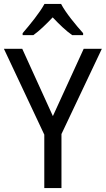

<svg xmlns="http://www.w3.org/2000/svg" viewBox="-20 -964 542 984"><path d="M293 -944H208C184 -899 133 -837 96 -794V-784H151C182 -806 216 -839 250 -875C284 -839 318 -806 350 -784H406V-794C370 -834 316 -899 293 -944ZM251 -369 94 -714H0L207 -274V0H295V-277L502 -714H409Z"/></svg>

Font: Noto Sans Lao SemiCondensed
Style: Regular
Weight: 400
Width: 4
Designer: Monotype Design Team
Foundry: Monotype Imaging Inc.
Version: Version 2.003